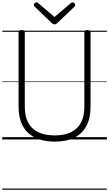

<svg xmlns="http://www.w3.org/2000/svg" viewBox="-20 -1215 951 1673"><path d="M457 19Q381 19 322 -1Q263 -21 223 -59Q183 -97 162.5 -154Q142 -211 142 -285V-934Q142 -944 148 -948.5Q154 -953 168 -953Q183 -953 189.5 -948.5Q196 -944 196 -934V-283Q196 -202 225.5 -146.5Q255 -91 313.5 -63Q372 -35 457 -35Q541 -35 598.5 -63Q656 -91 685.5 -146.5Q715 -202 715 -283V-934Q715 -944 721.5 -948.5Q728 -953 742 -953Q769 -953 769 -934V-285Q769 -186 733 -118Q697 -50 628 -15.5Q559 19 457 19ZM613 -1195Q621 -1195 628 -1187.5Q635 -1180 635 -1171Q635 -1168 634.5 -1165Q634 -1162 630 -1158L480 -1015Q475 -1010 469.5 -1006.5Q464 -1003 455 -1003Q446 -1003 441 -1006.5Q436 -1010 430 -1015L280 -1159Q276 -1163 275.5 -1166Q275 -1169 275 -1171Q275 -1180 282.5 -1187.5Q290 -1195 297 -1195Q302 -1195 306 -1192.5Q310 -1190 314 -1187L455 -1067L596 -1187Q601 -1190 604.5 -1192.5Q608 -1195 613 -1195ZM0 428H911V438H0ZM0 -20H911V0H0ZM0 -505H911V-500H0ZM0 -948H911V-938H0Z"/></svg>

Font: Playwrite US Modern Guides
Style: Regular
Weight: 400
Designer: Veronika Burian, José Scaglione
Foundry: TypeTogether
Version: Version 1.003